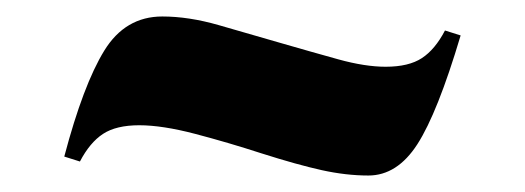

<svg xmlns="http://www.w3.org/2000/svg" viewBox="-20 -427 637 233"><path d="M77 -231 58 -237Q81 -324 106.5 -365.5Q132 -407 177 -407Q209 -407 245.5 -396.5Q282 -386 320 -375Q358 -364 390.5 -355Q423 -346 448 -346Q476 -346 492 -356.5Q508 -367 520 -390L539 -384Q511 -290 486.5 -252Q462 -214 427 -214Q400 -214 370.5 -220.5Q341 -227 297 -241Q257 -254 217 -264.5Q177 -275 149 -275Q121 -275 105 -264.5Q89 -254 77 -231Z"/></svg>

Font: Literata 72pt Black
Style: Regular
Weight: 900
Designer: Latin by Veronika Burian and Jose Scaglione. Greek by Irene Vlachou. Cyrillic by Vera Evstafieva.
Foundry: TypeTogether
Version: Version 3.002